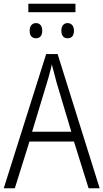

<svg xmlns="http://www.w3.org/2000/svg" viewBox="-20 -1003 551 1023"><path d="M374 -249H137L59 0H0L226 -715H287L511 0H452ZM281 -565 273 -596 256 -660Q253 -643 246.5 -620.5Q240 -598 237 -585L231 -565L151 -301H360ZM382 -938H131V-983H382ZM205 -839Q205 -819 196 -809Q187 -799 172 -799Q156 -799 147 -809Q138 -819 138 -839Q138 -859 147.5 -869.5Q157 -880 172 -880Q187 -880 196 -869.5Q205 -859 205 -839ZM374 -839Q374 -819 365 -809Q356 -799 340 -799Q325 -799 316 -809Q307 -819 307 -839Q307 -859 316 -869.5Q325 -880 340 -880Q355 -880 364.5 -869.5Q374 -859 374 -839Z"/></svg>

Font: Noto Sans UI NarrowLight
Style: Regular
Weight: 300
Width: 4
Designer: Monotype Design Team
Foundry: Monotype Imaging Inc.
Version: Version 1.001